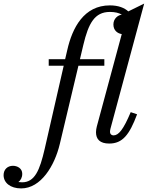

<svg xmlns="http://www.w3.org/2000/svg" viewBox="-205 -790 824 1070"><path d="M66.5 -460V-423.5H150L44 40C16.5 159.5 -11.5 226 -82 226C-89.5 226 -96 225.5 -102.5 224.5C-90 215 -81 199.5 -81 178.5C-81 148.5 -108 134 -133 134C-163.5 134 -185 155 -185 186C-185 228 -148 260 -87 260C23 260 99.5 134 128.5 11.5L232 -423.5H376.5V-460H240.5L259.5 -540C288 -659.5 322 -723.5 407.5 -723.5C435.5 -723.5 458 -718 474 -708.5C451 -705.5 427 -685.5 427 -653.5C427 -619.5 451 -603.5 473.5 -600L334.5 -85C332 -76 330 -63 330 -53C330 -14.5 351.5 10 403.5 10C477.5 10 516 -38 559 -153L523.5 -165C483 -69 456.5 -35.5 427.5 -35.5C415.5 -35.5 408 -44 408 -54.5C408 -59.5 409 -66.5 410.5 -72.5L598.5 -770L510 -726.5C488.5 -746 455.5 -760 407.5 -760C262.5 -760 198 -635 170 -511.5L158 -460Z"/></svg>

Font: Bodoni* 06pt
Style: Italic
Weight: 400
Italic angle: -13°
Version: Version 2.3